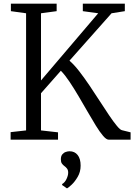

<svg xmlns="http://www.w3.org/2000/svg" viewBox="-20 -763 734 1049"><path d="M38 0V-41L122.5 -50.5V-690.5L39.5 -702V-743H289.5V-702L204 -690.5V-323.5L516.5 -690.5L432.5 -702V-743H662V-702L589.5 -690.5L359.5 -431.5Q385 -409.5 412.8 -373.8Q440.5 -338 469.2 -295.5Q498 -253 525.2 -210.5Q552.5 -168 576.5 -132.5Q600.5 -97 618.8 -75Q637 -53 647 -51.5L693.5 -40V0H573.5Q561 0 543 -21Q525 -42 503.8 -76.5Q482.5 -111 458.5 -152.8Q434.5 -194.5 409.5 -237Q384.5 -279.5 360 -316.2Q335.5 -353 312.5 -376.5L204 -253.5V-50.5L297 -40V0ZM420.5 142Q420.5 176 404.5 203.2Q388.5 230.5 370.5 247Q352.5 263.5 346.5 266H345.5L319.5 248V242.5Q334.5 234 343.5 214.8Q352.5 195.5 352.5 180.5Q352.5 166 346 157.8Q339.5 149.5 331.5 144Q324 138.5 318.2 130.5Q312.5 122.5 312.5 107.5Q312.5 89.5 320.8 80Q329 70.5 340 67Q351 63.5 358.5 63.5H360.5Q388 63.5 404.2 83.8Q420.5 104 420.5 142Z"/></svg>

Font: Merriweather 28pt Light
Style: Regular
Weight: 300
Version: Version 2.100